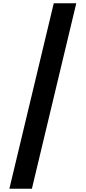

<svg xmlns="http://www.w3.org/2000/svg" viewBox="-20 -967 526 1168"><path d="M307 -947H444L174 181H37Z"/></svg>

Font: SVN-Poppins SemiBold
Style: Regular
Weight: 600
Designer: Ninad Kale (Devanagari), Jonny Pinhorn (Latin)
Foundry: Indian Type Foundry
Version: Version 3.002 2017